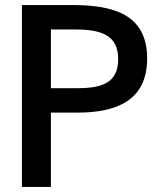

<svg xmlns="http://www.w3.org/2000/svg" viewBox="-20 -742 655 762"><path d="M276 -625C379 -625 449 -605 449 -507C449 -412 383 -392 287 -392H182V-625ZM182 -295H287C444 -295 564 -344 564 -510C564 -687 427 -722 266 -722H67V0H182Z"/></svg>

Font: Perun Medium
Style: Regular
Weight: 500
Foundry: Copyright (c) Stefan Peev, Context Ltd, 2016
Version: Version 1.089